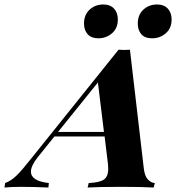

<svg xmlns="http://www.w3.org/2000/svg" viewBox="-111 -837 786 857"><path d="M580 -20 575 0Q524 -3 430 -3Q328 -3 280 0L285 -20Q332 -22 352 -35Q372 -48 372 -84Q372 -97 371 -104L356 -228H132L58 -136Q27 -97 27 -71Q27 -29 107 -20L105 0Q39 -3 -17 -3Q-61 -3 -91 0L-88 -20Q-61 -30 -36.5 -54Q-12 -78 28 -129L418 -615L444 -614L469 -615L531 -84Q535 -51 549 -36Q563 -21 580 -20ZM353 -248 326 -469 148 -248ZM350 -817Q381 -817 398 -798.5Q415 -780 415 -750Q415 -711 389 -688.5Q363 -666 328 -666Q297 -666 280.5 -684Q264 -702 264 -732Q264 -771 289 -794Q314 -817 350 -817ZM590 -817Q621 -817 638 -798.5Q655 -780 655 -750Q655 -711 629 -688.5Q603 -666 568 -666Q536 -666 520 -684Q504 -702 504 -732Q504 -771 529 -794Q554 -817 590 -817Z"/></svg>

Font: Playfair Display SC
Style: Bold Italic
Weight: 700
Italic angle: -14°
Designer: Claus Eggers Sørensen
Foundry: Claus Eggers Sørensen
Version: Version 1.200; ttfautohint (v1.6)